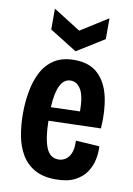

<svg xmlns="http://www.w3.org/2000/svg" viewBox="-87 -812 609 880"><g transform="rotate(10 218.0 -372.0)"><path d="M235 13Q176 13 137 -9Q98 -31 75.5 -69Q53 -107 44 -156Q35 -205 35 -258Q35 -311 44 -361.5Q53 -412 74 -452.5Q95 -493 132 -517Q169 -541 226 -541Q296 -541 336 -503Q376 -465 390.5 -399.5Q405 -334 399 -253L156 -246Q157 -166 174 -122.5Q191 -79 231 -79Q261 -79 279.5 -103.5Q298 -128 296 -178L406 -171Q408 -143 402 -111.5Q396 -80 377.5 -51.5Q359 -23 324.5 -5Q290 13 235 13ZM225 -445Q163 -445 156 -309L291 -313Q291 -383 273 -414Q255 -445 225 -445ZM96 -757 223 -677 350 -757V-660L223 -581L96 -660Z"/></g></svg>

Font: Bricolage Grotesque 12pt Condensed SemiBold
Style: Regular
Weight: 600
Width: 3
Designer: Mathieu Triay
Foundry: Atelier Triay
Version: Version 1.001; ttfautohint (v1.8.4.7-5d5b);gftools[0.9.33.de